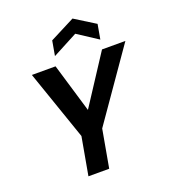

<svg xmlns="http://www.w3.org/2000/svg" viewBox="-165 -1056 1031 1173"><g transform="rotate(-20 350.5 -469.5)"><path d="M206 0 250 -246 93 -700H247L349 -358L328 -361L549 -700H701L385 -246L341 0ZM265 -760 282 -856 444 -939 577 -856 560 -760 428 -846Z"/></g></svg>

Font: DM Sans 24pt
Style: Bold Italic
Weight: 700
Italic angle: -10°
Designer: Colophon Foundry, Jonny Pinhorn
Foundry: Colophon Foundry
Version: Version 4.004;gftools[0.9.30]